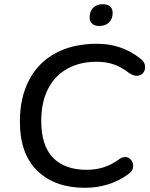

<svg xmlns="http://www.w3.org/2000/svg" viewBox="-20 -888 715 917"><path d="M75 -308Q75 -422 119 -506Q163 -590 246 -634.5Q329 -679 444 -679Q560 -679 648 -610Q673 -593 673 -567Q673 -550 662 -538Q651 -526 633 -526Q616 -526 597 -539Q561 -567 524.5 -580Q488 -593 441 -593Q362 -593 302 -560Q242 -527 209.5 -463.5Q177 -400 177 -310Q177 -193 233 -135Q289 -77 394 -77Q438 -77 476.5 -89.5Q515 -102 553 -130Q565 -138 578 -138Q594 -138 605 -125.5Q616 -113 616 -96Q616 -72 595 -58Q550 -24 496.5 -7.5Q443 9 386 9Q243 9 159 -71.5Q75 -152 75 -308ZM408 -805Q408 -834 425 -851Q442 -868 471 -868Q493 -868 505.5 -857.5Q518 -847 518 -827Q518 -798 501 -781Q484 -764 454 -764Q432 -764 420 -775Q408 -786 408 -805Z"/></svg>

Font: SN Pro
Style: Italic
Weight: 400
Italic angle: -9°
Designer: Tobias Whetton
Foundry: Supernotes
Version: Version 1.003